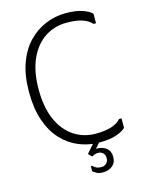

<svg xmlns="http://www.w3.org/2000/svg" viewBox="-130 -788 781 1037"><g transform="rotate(-15 260.5 -269.5)"><path d="M40 -350Q40 -442 64.5 -510Q89 -578 132 -622.5Q175 -667 229 -689Q283 -711 341 -711Q397 -711 433.5 -698.5Q470 -686 486 -669V-616H472Q453 -638 418.5 -649Q384 -660 332 -660Q264 -660 210 -624Q156 -588 125 -519Q94 -450 94 -350Q94 -250 124.5 -181Q155 -112 209 -76Q263 -40 331 -40Q383 -40 418 -51Q453 -62 472 -84H486V-31Q470 -15 433.5 -2Q397 11 338 11Q337 11 335 11L310 39H317Q346 39 367.5 55.5Q389 72 389 104Q389 138 367 155Q345 172 316 172Q292 172 280 165Q268 158 259 151V123H267Q274 130 284.5 136Q295 142 314 142Q330 142 341.5 131.5Q353 121 353 102Q353 84 342 73.5Q331 63 314 63Q304 63 295.5 66.5Q287 70 280 74L261 55L301 9Q261 4 224 -11Q170 -33 128.5 -77.5Q87 -122 63.5 -190Q40 -258 40 -350Z"/></g></svg>

Font: Phudu Light Light
Style: Regular
Weight: 300
Version: Version 1.005;gftools[0.9.23]